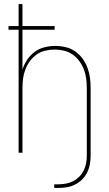

<svg xmlns="http://www.w3.org/2000/svg" viewBox="-20 -755 540 949"><path d="M248 174V156H268Q287 156 306 152.5Q325 149 341.5 140.5Q358 132 371.5 118.5Q385 105 393.5 88Q402 71 405.5 52.5Q409 34 409 15V-320Q409 -343 406 -366.5Q403 -390 394.5 -412Q386 -434 372 -453Q358 -472 339 -485.5Q320 -499 296.5 -504.5Q273 -510 250 -510Q227 -510 203.5 -504.5Q180 -499 161 -485.5Q142 -472 128 -453Q114 -434 105.5 -412Q97 -390 94 -366.5Q91 -343 91 -320V0H72V-608H22V-626H72V-735H91V-626H250V-608H91V-412Q100 -438 115 -460.5Q130 -483 152 -499Q174 -515 200.5 -521.5Q227 -528 253 -528Q279 -528 304.5 -522Q330 -516 351 -501.5Q372 -487 387.5 -466Q403 -445 412 -421Q421 -397 424.5 -371.5Q428 -346 428 -320V15Q428 36 424 57.5Q420 79 410.5 98Q401 117 386 132Q371 147 351.5 157Q332 167 311 170.5Q290 174 268 174Z"/></svg>

Font: Iosevka SS04 Thin
Style: Regular
Weight: 100
Monospace: yes
Designer: Belleve Invis
Foundry: Belleve Invis
Version: Version 19.0.0; ttfautohint (v1.8.4)